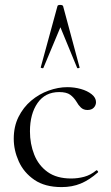

<svg xmlns="http://www.w3.org/2000/svg" viewBox="-20 -750 451 782"><path d="M231 12Q163 12 120 -17.5Q77 -47 56.5 -92.5Q36 -138 36 -185Q36 -235 55.5 -274Q75 -313 107 -340Q139 -367 178 -381Q217 -395 254 -395Q283 -395 309.5 -387.5Q336 -380 353.5 -366Q371 -352 371 -334Q371 -321 362 -311.5Q353 -302 336 -302Q320 -302 309.5 -312Q299 -322 292 -335Q281 -353 266 -364Q251 -375 221 -375Q164 -375 133 -330.5Q102 -286 102 -215Q102 -164 119.5 -120Q137 -76 174 -49.5Q211 -23 270 -23Q297 -23 323 -30Q349 -37 372 -56Q374 -58 377.5 -54Q381 -50 379 -48Q344 -17 309 -2.5Q274 12 231 12ZM304 -476Q306 -474 300.5 -472.5Q295 -471 294 -474L226 -639L157 -474Q156 -471 150.5 -472.5Q145 -474 146 -476L214 -725Q215 -730 225 -730Q235 -730 237 -725Z"/></svg>

Font: Cormorant Light
Style: Regular
Weight: 400
Version: Version 4.000